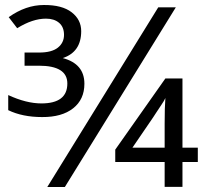

<svg xmlns="http://www.w3.org/2000/svg" viewBox="-20 -743 820 763"><path d="M154.3 -723.1Q226.6 -723.6 264.6 -694.3Q302.7 -665 302.7 -619.1Q302.7 -536.6 229.5 -512.2Q315.4 -489.3 315.4 -410.2Q315.4 -347.7 270.5 -312.5Q225.6 -277.3 147.5 -277.8Q69.3 -277.8 12.7 -305.2V-365.2Q84.5 -332 144.5 -332Q247.6 -332 247.6 -411.1Q247.6 -481.9 134.8 -481.9H77.6V-534.2H135.7Q185.5 -534.2 210 -553.7Q234.4 -573.2 234.4 -604.5Q234.4 -635.7 214.8 -652.3Q195.3 -668.9 162.6 -668.9Q109.4 -668.9 48.3 -630.9L14.6 -674.8Q82.5 -723.1 154.3 -723.1ZM678.7 -713.9 237.8 0H168L608.9 -713.9ZM634.3 -156.2V-251.5Q634.3 -316.9 637.2 -353.5Q633.3 -343.8 620.6 -325.2L601.1 -295.9Q593.8 -285.2 588.4 -276.4L506.3 -156.2ZM766.1 -99.1H705.1V-0.5H634.3V-99.1H438V-148.4L637.2 -431.2H705.1V-156.2H766.1Z"/></svg>

Font: OpenSans-Regular
Style: Regular
Weight: 400
Foundry: Ascender Corporation
Version: Version 1.10